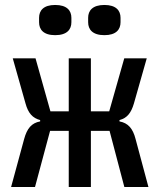

<svg xmlns="http://www.w3.org/2000/svg" viewBox="-20 -750 640 770"><path d="M255.7 0H344.5V-225.1H419.4L478.7 0H575.3L523.8 -192.1C512.8 -235.1 493.6 -256.7 459.2 -263.1V-268.5C489 -276.3 505.7 -296.2 517 -334.9L568.5 -516H478.3L418 -303.6H344.5V-516H255.7V-303.6H182.2L122.5 -516H31.2L82.4 -334.9C93 -296.2 110.8 -276.3 141 -268.5V-263.1C106.5 -256.7 88.4 -235.1 76.7 -192.1L24.5 0H120.4L180.8 -225.1H255.7ZM136.7 -660.9C136.7 -631.7 154.1 -609 201.3 -609C248.6 -609 266.3 -631.7 266.3 -660.9V-678.6C266.3 -707.4 248.6 -730.1 201.3 -730.1C154.1 -730.1 136.7 -707.4 136.7 -678.6ZM333.5 -660.9C333.5 -631.7 351.2 -609 398.8 -609C445.7 -609 463.4 -631.7 463.4 -660.9V-678.6C463.4 -707.4 445.7 -730.1 398.8 -730.1C351.2 -730.1 333.5 -707.4 333.5 -678.6Z"/></svg>

Font: Margiela Mono Medium
Style: Regular
Weight: 500
Designer: Mike Abbink, Paul van der Laan, Pieter van Rosmalen
Foundry: Bold Monday
Version: Version 2.003 2021